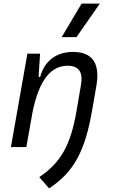

<svg xmlns="http://www.w3.org/2000/svg" viewBox="-20 -815 626 1064"><path d="M40.5 0H126L160.2 -192.9C199.2 -384.8 269.5 -450.7 355 -450.7C417.5 -450.7 440.9 -414.6 428.7 -344.2L404.3 -201.2C371.6 -10.7 316.9 86.4 197.8 166.5L252 229C388.2 139.2 451.2 24.4 490.2 -202.1L514.2 -340.3C535.6 -463.4 492.7 -527.3 384.3 -527.3C292.5 -527.3 226.1 -477.1 202.6 -388.7H193.8L202.1 -517.6H131.8ZM321.8 -609.4H403.8L533.2 -794.9H432.1Z"/></svg>

Font: Cascadia Mono SemiLight
Style: Italic
Weight: 350
Italic angle: -10°
Monospace: yes
Designer: Aaron Bell
Foundry: Saja Typeworks
Version: Version 2404.023